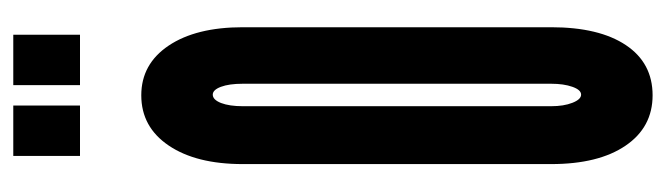

<svg xmlns="http://www.w3.org/2000/svg" viewBox="-368 -602 979 282"><g transform="rotate(-90 121.0 -461.5)"><path d="M121.5 8Q169 8 195.2 -31.2Q221.5 -70.5 221.5 -141V-594Q221.5 -662.5 194.5 -702.8Q167.5 -743 121.5 -743Q75 -743 47.8 -702.8Q20.5 -662.5 20.5 -594V-141Q20.5 -71.5 47.5 -31.8Q74.5 8 121.5 8ZM122.5 -97Q115.5 -97 110.5 -109.8Q105.5 -122.5 105.5 -141V-594Q105.5 -613.5 110.2 -625.8Q115 -638 122.5 -638Q129.5 -638 134 -626Q138.5 -614 138.5 -594V-141Q138.5 -122.5 134 -109.8Q129.5 -97 122.5 -97ZM136.5 -833H210.5V-931H136.5ZM32.5 -833H106.5V-931H32.5Z"/></g></svg>

Font: League Gothic Condensed
Style: Regular
Weight: 400
Width: 3
Designer: The League of Moveable Type
Version: Version 1.600; ttfautohint (v1.8.3)